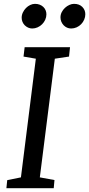

<svg xmlns="http://www.w3.org/2000/svg" viewBox="-20 -992 470 1012"><path d="M18.1 -42.5 90.3 -57.1 168.9 -682.6 104 -693.8 109.9 -743.2H349.1L343.8 -693.8L269 -682.6L189.9 -57.1L267.1 -43L263.2 0H13.7ZM355 -841.8Q343.3 -841.8 333 -846.4Q322.8 -851.1 315.2 -859.1Q307.6 -867.2 303.2 -877.7Q298.8 -888.2 298.8 -900.4Q298.8 -915 305.4 -928Q312 -940.9 322.5 -950.7Q333 -960.4 345.7 -966.1Q358.4 -971.7 370.1 -971.7Q397.9 -971.7 413.8 -955.6Q429.7 -939.5 429.7 -917Q429.7 -902.3 423.8 -888.7Q418 -875 407.7 -864.5Q397.5 -854 383.8 -847.9Q370.1 -841.8 355 -841.8ZM149.9 -841.8Q138.7 -841.8 128.4 -846.4Q118.2 -851.1 110.6 -858.6Q103 -866.2 98.6 -876.5Q94.2 -886.7 94.2 -898.4Q94.2 -913.1 100.6 -926.3Q106.9 -939.5 116.9 -949.7Q127 -960 139.4 -965.8Q151.9 -971.7 164.6 -971.7Q178.2 -971.7 189.5 -967.3Q200.7 -962.9 208.5 -955.3Q216.3 -947.8 220.5 -937.7Q224.6 -927.7 224.6 -916.5Q224.6 -901.9 218.5 -888.2Q212.4 -874.5 202.1 -864.3Q191.9 -854 178.2 -847.9Q164.6 -841.8 149.9 -841.8Z"/></svg>

Font: Merriweather
Style: Italic
Weight: 400
Italic angle: -7°
Designer: Eben Sorkin ( eben@eyebytes.com )
Foundry: Eben Sorkin ( eben@eyebytes.com )
Version: Version 1.005; ttfautohint (v0.97) -l 13 -r 13 -G 200 -x 24 